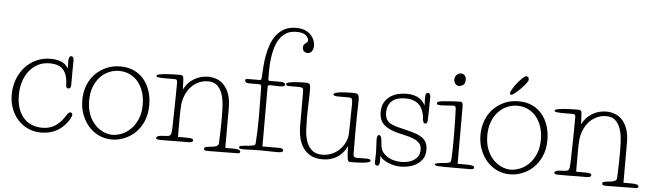

<svg xmlns="http://www.w3.org/2000/svg" viewBox="-51 -1027 4288 1261"><g transform="rotate(5 2093.0 -397.0)"><path d="M386 -428Q385 -439 384.5 -454Q384 -469 384 -483Q384 -494 388.5 -502.5Q393 -511 401 -511Q409 -511 413.5 -503Q418 -495 418 -484Q418 -470 417.5 -447.5Q417 -425 417 -401Q417 -377 417 -355Q417 -333 417 -320Q417 -312 413 -305Q409 -298 401 -298Q393 -298 388.5 -302.5Q384 -307 384 -319Q384 -380 357 -416Q330 -452 263 -452Q223 -452 189.5 -435.5Q156 -419 131.5 -389Q107 -359 93.5 -317.5Q80 -276 80 -227Q80 -134 125.5 -80Q171 -26 253 -26Q302 -26 339 -51Q376 -76 407 -128Q417 -143 428 -143Q433 -143 437 -138.5Q441 -134 441 -128Q441 -118 431 -101Q368 6 247 6Q199 6 160 -12Q121 -30 92.5 -61.5Q64 -93 48.5 -135Q33 -177 33 -225Q33 -279 50.5 -326Q68 -373 99 -407.5Q130 -442 173 -462Q216 -482 266 -482Q304 -482 334 -471.5Q364 -461 386 -428Z M939 -236Q939 -174 918.5 -127.5Q898 -81 865.5 -50.5Q833 -20 793 -4.5Q753 11 713 11Q669 11 630 -6.5Q591 -24 562 -56Q533 -88 515.5 -132.5Q498 -177 498 -230Q498 -282 515 -326.5Q532 -371 563 -403Q594 -435 636 -453.5Q678 -472 729 -472Q781 -472 820.5 -453Q860 -434 886 -401.5Q912 -369 925.5 -326.5Q939 -284 939 -236ZM724 -442Q688 -442 655.5 -428Q623 -414 598 -387Q573 -360 558 -321Q543 -282 543 -231Q543 -178 559 -138Q575 -98 600.5 -72Q626 -46 656 -33Q686 -20 715 -20Q743 -20 775 -32.5Q807 -45 834 -71.5Q861 -98 878.5 -138.5Q896 -179 896 -235Q896 -280 883.5 -318Q871 -356 848.5 -383.5Q826 -411 794 -426.5Q762 -442 724 -442Z M1461 1H1515Q1530 1 1545.5 4Q1561 7 1561 18Q1561 24 1556 26.5Q1551 29 1544 29Q1541 29 1526 29Q1511 29 1490 29.5Q1469 30 1445 30Q1421 30 1400 30.5Q1379 31 1364 31Q1349 31 1346 31Q1322 31 1322 19Q1322 6 1345 4Q1366 2 1379.5 0Q1393 -2 1401 -5.5Q1409 -9 1413 -14.5Q1417 -20 1417 -30Q1419 -75 1420 -119.5Q1421 -164 1421 -196Q1421 -235 1418.5 -275.5Q1416 -316 1405 -349.5Q1394 -383 1371.5 -404Q1349 -425 1309 -425Q1268 -425 1229.5 -401Q1191 -377 1168 -329Q1151 -292 1148 -257.5Q1145 -223 1145 -186V-44H1212Q1226 -44 1236 -41Q1246 -38 1246 -29Q1246 -15 1212 -15Q1209 -15 1196 -15Q1183 -15 1164.5 -15Q1146 -15 1124.5 -14.5Q1103 -14 1084 -14Q1065 -14 1051 -14Q1037 -14 1034 -14Q1017 -14 1010 -16.5Q1003 -19 1003 -24Q1003 -31 1010.5 -35.5Q1018 -40 1030 -41L1075 -44Q1090 -45 1096 -54Q1102 -63 1103 -95Q1104 -142 1105 -179.5Q1106 -217 1106.5 -252Q1107 -287 1107.5 -322Q1108 -357 1108 -398Q1108 -408 1105 -414Q1102 -420 1093 -420H1024Q1006 -420 987.5 -422Q969 -424 969 -431Q969 -438 987.5 -442Q1006 -446 1031 -448Q1056 -450 1082 -450.5Q1108 -451 1123 -451Q1135 -451 1140.5 -446.5Q1146 -442 1147 -425L1150 -357Q1173 -403 1215.5 -429Q1258 -455 1309 -455Q1335 -455 1362 -446Q1389 -437 1411 -415Q1433 -393 1447 -355.5Q1461 -318 1461 -260Z M1657 -45Q1663 -130 1663 -217Q1663 -265 1662 -313Q1661 -361 1661 -409Q1661 -423 1658.5 -429Q1656 -435 1648 -435H1581Q1564 -435 1558 -440.5Q1552 -446 1552 -452Q1552 -460 1559 -461.5Q1566 -463 1584 -463H1648Q1656 -463 1658 -471.5Q1660 -480 1660 -491Q1661 -517 1663.5 -552Q1666 -587 1672.5 -624Q1679 -661 1691.5 -697Q1704 -733 1725.5 -761.5Q1747 -790 1778.5 -807.5Q1810 -825 1856 -825Q1893 -825 1918 -813.5Q1943 -802 1957 -785.5Q1971 -769 1977 -750.5Q1983 -732 1983 -718Q1983 -696 1972.5 -681.5Q1962 -667 1944 -667Q1930 -667 1920.5 -676Q1911 -685 1911 -702Q1911 -718 1926 -729Q1934 -735 1937.5 -739Q1941 -743 1941 -750Q1941 -766 1923 -782.5Q1905 -799 1861 -799Q1821 -799 1794 -783Q1767 -767 1749.5 -740.5Q1732 -714 1722.5 -680.5Q1713 -647 1708.5 -612Q1704 -577 1703.5 -543.5Q1703 -510 1703 -484Q1703 -471 1705 -467Q1707 -463 1711 -463H1789Q1799 -463 1807.5 -459Q1816 -455 1816 -447Q1816 -439 1807 -436Q1798 -433 1787 -433Q1782 -433 1773 -433.5Q1764 -434 1754 -434Q1744 -434 1734.5 -434.5Q1725 -435 1721 -435Q1709 -435 1706 -432Q1703 -429 1703 -424V-30H1812Q1841 -30 1841 -15Q1841 -8 1833 -4.5Q1825 -1 1799 -1Q1790 -1 1776 -1.5Q1762 -2 1746.5 -2Q1731 -2 1715.5 -2.5Q1700 -3 1689 -3Q1675 -3 1659.5 -2.5Q1644 -2 1629 -1.5Q1614 -1 1602.5 -0.5Q1591 0 1585 0Q1571 0 1561 -1.5Q1551 -3 1551 -11Q1551 -19 1561.5 -21Q1572 -23 1583 -24Q1623 -27 1639.5 -30.5Q1656 -34 1657 -45Z M2265 -359Q2265 -386 2260 -393Q2255 -400 2238 -400H2172Q2138 -400 2138 -411Q2138 -418 2152.5 -422.5Q2167 -427 2187.5 -429Q2208 -431 2229 -431.5Q2250 -432 2263 -432Q2276 -432 2284 -431Q2292 -430 2297 -425.5Q2302 -421 2304 -411Q2306 -401 2306 -383Q2306 -372 2305.5 -357Q2305 -342 2304.5 -316Q2304 -290 2303.5 -251.5Q2303 -213 2303 -156Q2303 -90 2303.5 -62.5Q2304 -35 2304 -30Q2304 -20 2309.5 -14.5Q2315 -9 2332 -9Q2338 -9 2353 -9.5Q2368 -10 2392 -10Q2401 -10 2410 -7.5Q2419 -5 2419 1Q2419 9 2404 13Q2389 17 2367.5 19Q2346 21 2322.5 21.5Q2299 22 2283 22Q2272 22 2268 0Q2264 -22 2263 -81Q2256 -65 2243 -47Q2230 -29 2210.5 -14Q2191 1 2164 10.5Q2137 20 2102 20Q2055 20 2024 2.5Q1993 -15 1973.5 -44Q1954 -73 1946 -110.5Q1938 -148 1938 -187V-402Q1938 -425 1933.5 -432.5Q1929 -440 1906 -440H1839Q1830 -440 1826 -444.5Q1822 -449 1822 -452Q1822 -459 1838.5 -463Q1855 -467 1876.5 -469Q1898 -471 1918.5 -471.5Q1939 -472 1948 -472Q1969 -472 1975.5 -465Q1982 -458 1982 -427Q1982 -414 1981.5 -392Q1981 -370 1980 -344Q1979 -318 1978.5 -291.5Q1978 -265 1978 -243Q1978 -207 1980 -166Q1982 -125 1993 -90.5Q2004 -56 2029 -33Q2054 -10 2099 -10Q2132 -10 2161.5 -22.5Q2191 -35 2213 -57Q2235 -79 2248.5 -108.5Q2262 -138 2262 -172Z M2480 -37Q2481 -29 2481 -20Q2481 -11 2481 -5Q2481 10 2478 20Q2475 30 2464 30Q2457 30 2452.5 25Q2448 20 2448 6Q2448 -2 2449 -21Q2450 -40 2450 -54Q2450 -73 2448 -97Q2446 -121 2446 -139Q2446 -171 2460 -171Q2475 -171 2478 -136Q2480 -101 2486 -82Q2492 -63 2511 -46Q2534 -25 2562.5 -16.5Q2591 -8 2622 -8Q2641 -8 2662 -12.5Q2683 -17 2700 -27.5Q2717 -38 2728.5 -55Q2740 -72 2740 -98Q2740 -121 2730 -135.5Q2720 -150 2701 -160.5Q2682 -171 2654 -178.5Q2626 -186 2590 -194Q2527 -208 2492 -237Q2457 -266 2457 -323Q2457 -359 2470.5 -384Q2484 -409 2506.5 -425.5Q2529 -442 2557.5 -449.5Q2586 -457 2616 -457Q2645 -457 2666 -451Q2687 -445 2702 -435Q2717 -425 2726 -413.5Q2735 -402 2741 -392Q2740 -405 2739.5 -419Q2739 -433 2739 -441Q2739 -461 2743 -468Q2747 -475 2755 -475Q2764 -475 2768.5 -467.5Q2773 -460 2773 -449Q2773 -389 2771.5 -349.5Q2770 -310 2770 -299Q2770 -290 2767 -281.5Q2764 -273 2755 -273Q2746 -273 2742.5 -281.5Q2739 -290 2738 -298Q2737 -306 2736.5 -316.5Q2736 -327 2731 -342Q2726 -360 2717 -375.5Q2708 -391 2694 -402Q2680 -413 2660 -419.5Q2640 -426 2612 -426Q2587 -426 2565 -420.5Q2543 -415 2527 -402.5Q2511 -390 2502 -370.5Q2493 -351 2493 -323Q2493 -297 2501.5 -280.5Q2510 -264 2527.5 -253.5Q2545 -243 2571.5 -235.5Q2598 -228 2634 -220Q2667 -212 2693.5 -203.5Q2720 -195 2738.5 -182.5Q2757 -170 2767.5 -150.5Q2778 -131 2778 -103Q2778 -60 2758 -35Q2738 -10 2711.5 3Q2685 16 2658 19.5Q2631 23 2618 23Q2598 23 2576.5 18.5Q2555 14 2536 6Q2517 -2 2502 -13Q2487 -24 2480 -37Z M2820 0ZM2990 -28H3052Q3074 -28 3087 -24.5Q3100 -21 3100 -13Q3100 -4 3090.5 -2Q3081 0 3070 0H2911Q2887 0 2864.5 -1.5Q2842 -3 2842 -12Q2842 -22 2906 -26Q2928 -28 2936.5 -32Q2945 -36 2946 -47Q2949 -85 2949.5 -131Q2950 -177 2950 -213Q2950 -259 2949 -301.5Q2948 -344 2946 -389Q2945 -397 2942 -401.5Q2939 -406 2931 -406Q2926 -406 2914 -405Q2902 -404 2889 -403.5Q2876 -403 2864 -402Q2852 -401 2848 -401Q2840 -401 2830 -402.5Q2820 -404 2820 -412Q2820 -421 2834 -425Q2848 -429 2883 -431Q2905 -433 2932 -434.5Q2959 -436 2972 -436Q2984 -436 2987 -426.5Q2990 -417 2990 -401ZM2920 -580Q2920 -585 2922.5 -592Q2925 -599 2930 -605.5Q2935 -612 2942.5 -616.5Q2950 -621 2961 -621Q2975 -621 2985 -611Q2995 -601 2995 -584Q2995 -557 2981.5 -547.5Q2968 -538 2954 -538Q2940 -538 2930 -550Q2920 -562 2920 -580Z M3564 -236Q3564 -174 3543.5 -127.5Q3523 -81 3490.5 -50.5Q3458 -20 3418 -4.5Q3378 11 3338 11Q3294 11 3255 -6.5Q3216 -24 3187 -56Q3158 -88 3140.5 -132.5Q3123 -177 3123 -230Q3123 -282 3140 -326.5Q3157 -371 3188 -403Q3219 -435 3261 -453.5Q3303 -472 3354 -472Q3406 -472 3445.5 -453Q3485 -434 3511 -401.5Q3537 -369 3550.5 -326.5Q3564 -284 3564 -236ZM3349 -442Q3313 -442 3280.5 -428Q3248 -414 3223 -387Q3198 -360 3183 -321Q3168 -282 3168 -231Q3168 -178 3184 -138Q3200 -98 3225.5 -72Q3251 -46 3281 -33Q3311 -20 3340 -20Q3368 -20 3400 -32.5Q3432 -45 3459 -71.5Q3486 -98 3503.5 -138.5Q3521 -179 3521 -235Q3521 -280 3508.5 -318Q3496 -356 3473.5 -383.5Q3451 -411 3419 -426.5Q3387 -442 3349 -442ZM3407 -618Q3407 -610 3393 -592Q3379 -574 3361 -556Q3343 -538 3325.5 -524Q3308 -510 3301 -510Q3293 -510 3293 -521Q3293 -530 3305 -550Q3317 -570 3333 -590Q3349 -610 3365 -625Q3381 -640 3388 -640Q3396 -640 3401.5 -636Q3407 -632 3407 -618Z M4086 1H4140Q4155 1 4170.5 4Q4186 7 4186 18Q4186 24 4181 26.5Q4176 29 4169 29Q4166 29 4151 29Q4136 29 4115 29.5Q4094 30 4070 30Q4046 30 4025 30.5Q4004 31 3989 31Q3974 31 3971 31Q3947 31 3947 19Q3947 6 3970 4Q3991 2 4004.5 0Q4018 -2 4026 -5.5Q4034 -9 4038 -14.5Q4042 -20 4042 -30Q4044 -75 4045 -119.5Q4046 -164 4046 -196Q4046 -235 4043.5 -275.5Q4041 -316 4030 -349.5Q4019 -383 3996.5 -404Q3974 -425 3934 -425Q3893 -425 3854.5 -401Q3816 -377 3793 -329Q3776 -292 3773 -257.5Q3770 -223 3770 -186V-44H3837Q3851 -44 3861 -41Q3871 -38 3871 -29Q3871 -15 3837 -15Q3834 -15 3821 -15Q3808 -15 3789.5 -15Q3771 -15 3749.5 -14.5Q3728 -14 3709 -14Q3690 -14 3676 -14Q3662 -14 3659 -14Q3642 -14 3635 -16.5Q3628 -19 3628 -24Q3628 -31 3635.5 -35.5Q3643 -40 3655 -41L3700 -44Q3715 -45 3721 -54Q3727 -63 3728 -95Q3729 -142 3730 -179.5Q3731 -217 3731.5 -252Q3732 -287 3732.5 -322Q3733 -357 3733 -398Q3733 -408 3730 -414Q3727 -420 3718 -420H3649Q3631 -420 3612.5 -422Q3594 -424 3594 -431Q3594 -438 3612.5 -442Q3631 -446 3656 -448Q3681 -450 3707 -450.5Q3733 -451 3748 -451Q3760 -451 3765.5 -446.5Q3771 -442 3772 -425L3775 -357Q3798 -403 3840.5 -429Q3883 -455 3934 -455Q3960 -455 3987 -446Q4014 -437 4036 -415Q4058 -393 4072 -355.5Q4086 -318 4086 -260Z"/></g></svg>

Font: Life Savers
Style: Regular
Weight: 400
Version: Version 2.001; ttfautohint (v0.93) -l 8 -r 50 -G 200 -x 14 -